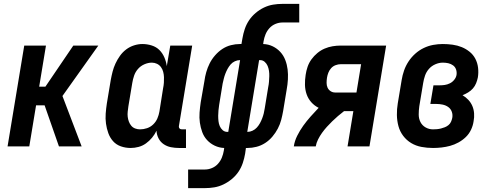

<svg xmlns="http://www.w3.org/2000/svg" viewBox="-20 -755 2540 990"><path d="M19 0 105 -520H217L182 -308H214L358 -520H487L302 -260L401 0H284L210 -212H166L131 0Z M939 8H903Q882 8 861.5 4Q841 0 824 -11.5Q807 -23 797.5 -41.5Q788 -60 787 -81Q778 -62 764 -45Q750 -28 732.5 -15.5Q715 -3 694.5 2.5Q674 8 654 8Q627 8 603 -0.5Q579 -9 563 -27Q547 -45 538.5 -68.5Q530 -92 526.5 -117.5Q523 -143 525 -169.5Q527 -196 531 -222L551 -342Q555 -364 560.5 -385.5Q566 -407 575.5 -427.5Q585 -448 598.5 -467Q612 -486 630.5 -500Q649 -514 671 -521Q693 -528 714 -528Q739 -528 762.5 -520.5Q786 -513 802 -497Q818 -481 827.5 -459Q837 -437 840 -414L858 -520H971L903 -108Q902 -104 902.5 -100Q903 -96 905.5 -93Q908 -90 911.5 -89Q915 -88 919 -88H939ZM702 -88Q720 -88 738 -94Q756 -100 770 -113.5Q784 -127 791.5 -144.5Q799 -162 802 -180L821 -300Q824 -314 825 -328.5Q826 -343 825.5 -357Q825 -371 821.5 -384.5Q818 -398 810 -409Q802 -420 789.5 -426Q777 -432 763 -432Q744 -432 724.5 -423.5Q705 -415 691.5 -399.5Q678 -384 671.5 -365Q665 -346 662 -327L642 -207Q640 -193 638.5 -179.5Q637 -166 638.5 -153Q640 -140 644.5 -128Q649 -116 657 -106.5Q665 -97 677 -92.5Q689 -88 702 -88Z M950 215V119H1037Q1055 119 1073 111.5Q1091 104 1104 89.5Q1117 75 1124 57.5Q1131 40 1134 22L1136 8Q1110 7 1087 -4Q1064 -15 1047.5 -33Q1031 -51 1022.5 -74.5Q1014 -98 1010.5 -123Q1007 -148 1009 -174.5Q1011 -201 1015 -228L1034 -337Q1037 -360 1043.5 -383Q1050 -406 1061 -428Q1072 -450 1089 -469.5Q1106 -489 1126.5 -502.5Q1147 -516 1170.5 -522Q1194 -528 1217 -528H1225L1230 -557Q1234 -581 1242 -605Q1250 -629 1264 -650Q1278 -671 1298 -688Q1318 -705 1341 -716Q1364 -727 1388 -731Q1412 -735 1436 -735H1523V-639H1436Q1418 -639 1400 -631.5Q1382 -624 1369 -609.5Q1356 -595 1349 -577.5Q1342 -560 1339 -542L1337 -528Q1364 -527 1386.5 -516Q1409 -505 1425.5 -487Q1442 -469 1451 -445.5Q1460 -422 1463 -397Q1466 -372 1464.5 -345.5Q1463 -319 1458 -292L1440 -183Q1436 -160 1430 -137Q1424 -114 1412.5 -92Q1401 -70 1384.5 -50.5Q1368 -31 1347 -17.5Q1326 -4 1302.5 2Q1279 8 1256 8H1248L1244 37Q1240 61 1232 85Q1224 109 1210 130Q1196 151 1175.5 168Q1155 185 1132 196Q1109 207 1085 211Q1061 215 1037 215ZM1157 -75 1218 -445H1217Q1204 -445 1191 -439Q1178 -433 1169 -422.5Q1160 -412 1153.5 -400Q1147 -388 1142 -375Q1137 -362 1134 -349.5Q1131 -337 1128 -324L1110 -214Q1108 -200 1106.5 -186Q1105 -172 1105 -158Q1105 -144 1106.5 -130.5Q1108 -117 1113 -105Q1118 -93 1128 -84Q1138 -75 1152 -75ZM1255 -75H1256Q1269 -75 1282 -81Q1295 -87 1304.5 -97.5Q1314 -108 1320.5 -120Q1327 -132 1332 -145Q1337 -158 1340 -170.5Q1343 -183 1345 -196L1363 -306Q1366 -320 1367 -334Q1368 -348 1368.5 -362Q1369 -376 1367 -389.5Q1365 -403 1360 -415Q1355 -427 1345 -436Q1335 -445 1321 -445H1316Z M1495 0Q1499 -28 1512.5 -55Q1526 -82 1543.5 -106.5Q1561 -131 1581.5 -154Q1602 -177 1623 -199Q1601 -210 1585 -228Q1569 -246 1561 -269Q1553 -292 1552.5 -318Q1552 -344 1556 -369Q1559 -390 1566 -410.5Q1573 -431 1586 -449Q1599 -467 1616.5 -481.5Q1634 -496 1654 -504.5Q1674 -513 1695 -516.5Q1716 -520 1737 -520H1971L1885 0H1772L1802 -182H1754Q1738 -170 1722.5 -156.5Q1707 -143 1693 -129.5Q1679 -116 1665.5 -101Q1652 -86 1640.5 -70Q1629 -54 1620 -36Q1611 -18 1608 0ZM1708 -278H1818L1842 -424H1737Q1724 -424 1710.5 -419Q1697 -414 1687.5 -403.5Q1678 -393 1673 -380Q1668 -367 1666 -354Q1664 -341 1664 -327.5Q1664 -314 1669 -303Q1674 -292 1684.5 -285Q1695 -278 1708 -278Z M2213 8Q2182 8 2153 2.5Q2124 -3 2100 -17.5Q2076 -32 2059 -54.5Q2042 -77 2034.5 -104.5Q2027 -132 2026.5 -162Q2026 -192 2031 -222L2051 -342Q2055 -367 2063.5 -391.5Q2072 -416 2086.5 -438Q2101 -460 2121 -478Q2141 -496 2165 -507.5Q2189 -519 2214 -523.5Q2239 -528 2263 -528Q2289 -528 2314 -524.5Q2339 -521 2361 -512Q2383 -503 2401.5 -488Q2420 -473 2431 -452Q2442 -431 2445 -406Q2448 -381 2444 -356Q2441 -341 2435 -326Q2429 -311 2418.5 -299Q2408 -287 2394 -278.5Q2380 -270 2365 -264Q2382 -254 2395 -240Q2408 -226 2415.5 -208.5Q2423 -191 2424.5 -170.5Q2426 -150 2422 -130Q2419 -108 2409 -86.5Q2399 -65 2382 -48.5Q2365 -32 2344 -20.5Q2323 -9 2301 -3Q2279 3 2256.5 5.5Q2234 8 2213 8ZM2213 -88Q2223 -88 2233.5 -89Q2244 -90 2254 -92.5Q2264 -95 2274 -99Q2284 -103 2292.5 -110Q2301 -117 2305.5 -127Q2310 -137 2312 -147Q2315 -164 2309.5 -179Q2304 -194 2291.5 -203Q2279 -212 2263 -215.5Q2247 -219 2230 -219H2199L2215 -315H2246Q2260 -315 2273.5 -317Q2287 -319 2300 -325.5Q2313 -332 2322.5 -344Q2332 -356 2334 -369Q2336 -384 2331.5 -397Q2327 -410 2316 -418Q2305 -426 2291.5 -429Q2278 -432 2263 -432Q2244 -432 2224.5 -423.5Q2205 -415 2191.5 -399.5Q2178 -384 2171.5 -365Q2165 -346 2162 -327L2142 -207Q2139 -186 2139 -164.5Q2139 -143 2148 -125.5Q2157 -108 2174.5 -98Q2192 -88 2213 -88Z"/></svg>

Font: Iosevka Term Curly
Style: Bold Italic
Weight: 700
Italic angle: -9°
Designer: Belleve Invis
Foundry: Belleve Invis
Version: Version 32.3.0